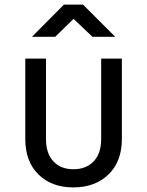

<svg xmlns="http://www.w3.org/2000/svg" viewBox="-20 -805 640 835"><path d="M299 10Q204 10 147 -46.5Q90 -103 90 -200V-550H180V-200Q180 -138 212 -103.5Q244 -69 299 -69Q355 -69 387.5 -103.5Q420 -138 420 -200V-550H510V-200Q510 -103 452 -46.5Q394 10 299 10ZM119 -645 258 -785H341L481 -645H382L300 -723L220 -645Z"/></svg>

Font: JetBrains Mono Zero
Style: Regular-Zero
Weight: 400
Designer: Philipp Nurullin, Konstantin Bulenkov
Foundry: JetBrains
Version: Version 2.211